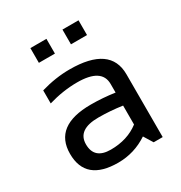

<svg xmlns="http://www.w3.org/2000/svg" viewBox="-165 -817 883 936"><g transform="rotate(-30 277.0 -349.0)"><path d="M48.8 -154.8Q48.8 -312.5 256.8 -312.5Q323.7 -312.5 390.6 -302.7V-351.1Q390.6 -439.5 252.4 -439.5Q173.3 -439.5 90.3 -415V-488.3Q173.3 -512.7 252.4 -512.7Q481 -512.7 481 -353.5V0H430.2L398.9 -50.8Q322.3 0 231.9 0Q48.8 0 48.8 -154.8ZM256.8 -239.3Q139.2 -239.3 139.2 -156.2Q139.2 -73.2 231.9 -73.2Q325.7 -73.2 390.6 -123V-229.5Q323.7 -239.3 256.8 -239.3ZM410.2 -698.2V-615.2H319.8V-698.2ZM229.5 -698.2V-615.2H139.2V-698.2Z"/></g></svg>

Font: Sansation
Style: Regular
Weight: 400
Designer: Bernd Montag
Version: Version 1.301